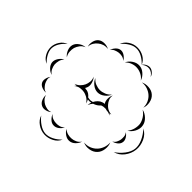

<svg xmlns="http://www.w3.org/2000/svg" viewBox="-326 -1042 1394 1394"><g transform="rotate(-45 370.5 -345.0)"><path d="M283 -763Q295 -794 326 -811.5Q357 -829 390 -828Q423 -827 452.5 -807.5Q482 -788 492 -757Q472 -783 444 -800Q416 -817 389 -818Q363 -819 334 -803.5Q305 -788 283 -763ZM252 -680Q257 -702 276 -721Q295 -740 318 -743Q341 -745 363.5 -730Q386 -715 396 -694Q379 -710 359 -715Q339 -720 320 -719Q302 -717 283 -708Q264 -699 252 -680ZM420 -693Q434 -712 460.5 -723Q487 -734 511 -727Q534 -720 550.5 -696.5Q567 -673 568 -648Q559 -671 541 -684.5Q523 -698 504 -704Q485 -709 462.5 -707.5Q440 -706 420 -693ZM132 -618Q129 -636 136.5 -657.5Q144 -679 161 -689Q177 -698 199.5 -693Q222 -688 236 -676Q219 -683 202 -679Q185 -675 172 -668Q159 -660 147 -648Q135 -636 132 -618ZM582 -640Q604 -647 630.5 -641Q657 -635 671 -617Q685 -599 685 -572Q685 -545 673 -525Q677 -548 670.5 -568Q664 -588 652 -602Q641 -617 623 -628Q605 -639 582 -640ZM59 -491Q45 -506 39.5 -530Q34 -554 44 -572Q54 -591 77 -600Q100 -609 120 -606Q100 -602 86.5 -589Q73 -576 65 -561Q58 -547 54.5 -528.5Q51 -510 59 -491ZM-24 -292Q-58 -306 -76 -341Q-94 -376 -92 -413Q-90 -450 -67.5 -482.5Q-45 -515 -10 -526Q-39 -504 -59.5 -473Q-80 -442 -82 -413Q-84 -383 -67.5 -350Q-51 -317 -24 -292ZM355 -171Q352 -178 351 -187Q346 -180 339 -175Q346 -186 350 -200Q350 -216 355 -229Q356 -251 349 -269Q326 -289 316 -320Q300 -334 281 -341Q296 -341 312 -335Q311 -342 310 -349Q310 -359 311 -369Q296 -360 281 -357Q293 -364 302 -373.5Q311 -383 317 -394Q320 -403 325 -412Q328 -419 329 -426Q333 -445 329.5 -467.5Q326 -490 310 -508Q318 -504 324 -497Q323 -508 323 -518Q330 -496 345 -481Q360 -466 377 -458Q394 -450 415.5 -448Q437 -446 458 -456Q441 -440 414.5 -433Q388 -426 367 -436Q362 -438 358 -441Q356 -439 354 -436Q354 -429 353 -422Q348 -397 323 -377Q320 -362 320 -349Q321 -340 324 -330Q340 -322 353 -309Q366 -296 371 -280Q375 -270 375 -259Q392 -271 417 -271Q442 -271 460 -261Q438 -265 419.5 -257.5Q401 -250 388 -238Q376 -228 367 -214Q364 -207 360 -199Q355 -186 355 -171ZM678 -510Q697 -505 714.5 -489Q732 -473 734 -453Q736 -433 722.5 -413.5Q709 -394 691 -385Q705 -400 708.5 -417.5Q712 -435 710 -451Q708 -466 701 -482.5Q694 -499 678 -510ZM760 -490Q792 -479 812.5 -448Q833 -417 833 -382Q834 -347 816 -315Q798 -283 765 -270Q791 -293 807.5 -323.5Q824 -354 823 -382Q823 -409 805 -438.5Q787 -468 760 -490ZM51 -343Q31 -351 16 -370.5Q1 -390 2 -411Q2 -432 19 -450Q36 -468 56 -475Q39 -462 32.5 -444Q26 -426 26 -410Q25 -393 30 -375Q35 -357 51 -343ZM353 -444V-445V-446ZM460 -270Q435 -279 416 -303.5Q397 -328 397 -355Q397 -382 416 -406.5Q435 -431 460 -440Q439 -423 430 -400Q421 -377 421 -355Q421 -334 430.5 -310.5Q440 -287 460 -270ZM691 -369Q717 -358 734.5 -331.5Q752 -305 750 -278Q749 -250 728 -226Q707 -202 680 -194Q702 -210 713.5 -233.5Q725 -257 726 -279Q728 -301 719.5 -325.5Q711 -350 691 -369ZM65 -182Q43 -188 24 -207Q5 -226 3 -249Q0 -272 15 -294.5Q30 -317 51 -327Q35 -310 30 -289.5Q25 -269 27 -251Q28 -233 37 -214Q46 -195 65 -182ZM765 -270Q780 -262 788.5 -245Q797 -228 795 -211Q792 -194 779 -180Q766 -166 749 -162Q780 -181 785 -212Q789 -243 765 -270ZM676 -179Q689 -153 686.5 -120Q684 -87 665 -66Q646 -44 613.5 -37.5Q581 -31 554 -42Q583 -41 607.5 -52.5Q632 -64 647 -82Q662 -99 671 -124.5Q680 -150 676 -179ZM206 -33Q179 -21 145 -25.5Q111 -30 90 -51Q68 -72 63 -106Q58 -140 71 -167Q68 -137 78.5 -111Q89 -85 107 -68Q124 -51 150 -41Q176 -31 206 -33ZM540 -35Q534 -6 510.5 18.5Q487 43 458 47Q429 52 399 36.5Q369 21 354 -5Q377 14 404 20.5Q431 27 454 24Q477 20 500.5 5Q524 -10 540 -35ZM338 -6Q329 10 309 22Q289 34 271 30Q252 27 238 9Q224 -9 221 -28Q230 -11 245 -3.5Q260 4 275 7Q290 9 307 7.5Q324 6 338 -6ZM447 65Q428 104 385.5 123Q343 142 300 137Q257 132 220.5 104Q184 76 174 34Q197 70 232 96.5Q267 123 301 127Q336 131 376 113Q416 95 447 65Z"/></g></svg>

Font: Rubik Puddles
Style: Regular
Weight: 400
Designer: Hubert and Fischer, NaN
Foundry: Hubert and Fischer, NaN
Version: Version 2.200